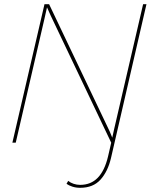

<svg xmlns="http://www.w3.org/2000/svg" viewBox="-20 -680 721 915"><path d="M362 215Q342 215 325 209.5Q308 204 297 196L305 182Q316 191 331 196Q346 201 362 201Q413 201 446 167Q479 133 495 65L510 0L221 -607L204 -645L191 -587L55 0H39L192 -660H214L503 -53L515 -24L524 -65L662 -660H678L509 73Q494 137 459 176Q424 215 362 215Z"/></svg>

Font: Work Sans Thin
Style: Italic
Weight: 250
Italic angle: -13°
Designer: Wei Huang
Foundry: Wei Huang
Version: Version 2.012